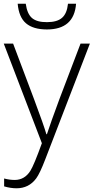

<svg xmlns="http://www.w3.org/2000/svg" viewBox="-20 -763 499 1023"><path d="M2 230V188Q30.3 195.8 59.1 195.8Q111.3 195.3 141.6 147.5Q161.1 116.7 203.1 0L0 -530.8H49.8L162.1 -232.9Q213.4 -95.7 227.1 -47.9H230Q250.5 -110.8 296.9 -235.8L409.2 -530.8H459L221.2 85.9Q192.4 161.1 172.9 187.5Q153.3 213.9 127 227.1Q100.6 240.2 68.4 240.2Q36.1 240.2 2 230ZM229.5 -606Q156.7 -606.4 118.7 -638.7Q80.6 -670.9 74.2 -743.2H117.2Q124.5 -689.5 150.4 -667Q176.8 -644.5 230.5 -645Q284.2 -645 310.5 -668Q336.9 -690.9 342.3 -743.2H385.3Q375 -606 229.5 -606Z"/></svg>

Font: OpenSans-Light
Style: Regular
Weight: 300
Foundry: Ascender Corporation
Version: Version 1.10